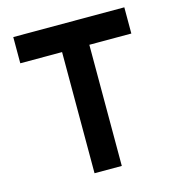

<svg xmlns="http://www.w3.org/2000/svg" viewBox="-105 -790 812 881"><g transform="rotate(-15 301.0 -350.0)"><path d="M236 0V-575.5H37.5V-700H565V-575.5H365.5V0Z"/></g></svg>

Font: Overpass
Style: Bold
Weight: 700
Designer: Delve Withrington, Dave Bailey, Thomas Jockin
Foundry: Delve Fonts LLC
Version: Version 4.000; ttfautohint (v1.8.3)